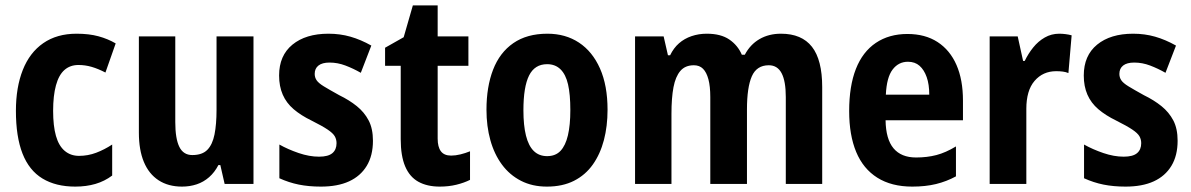

<svg xmlns="http://www.w3.org/2000/svg" viewBox="-20 -682 4417 712"><path d="M259 10Q187 10 137.5 -20Q88 -50 63.5 -112.5Q39 -175 39 -271Q39 -358 64.5 -422.5Q90 -487 140.5 -522Q191 -557 264 -557Q310 -557 345 -547.5Q380 -538 409 -521L371 -413Q344 -427 320 -434Q296 -441 271 -441Q240 -441 219 -422.5Q198 -404 187.5 -365.5Q177 -327 177 -271Q177 -215 187.5 -178Q198 -141 220 -122.5Q242 -104 273 -104Q306 -104 336.5 -115.5Q367 -127 396 -146V-31Q368 -10 334 0Q300 10 259 10Z M920 -547V0H813L797 -70H790Q776 -43 755.5 -25Q735 -7 709.5 1.5Q684 10 655 10Q604 10 568 -13.5Q532 -37 513.5 -81.5Q495 -126 495 -190V-547H630V-229Q630 -168 645 -137.5Q660 -107 693 -107Q730 -107 749 -126.5Q768 -146 775.5 -183.5Q783 -221 783 -275V-547Z M1363 -160Q1363 -105 1340 -67Q1317 -29 1274.5 -9.5Q1232 10 1170 10Q1125 10 1088 2.5Q1051 -5 1016 -21V-146Q1048 -128 1087.5 -114.5Q1127 -101 1163 -101Q1197 -101 1212.5 -114Q1228 -127 1228 -151Q1228 -165 1221.5 -176.5Q1215 -188 1195 -201.5Q1175 -215 1135 -235Q1096 -254 1069 -277Q1042 -300 1028.5 -331Q1015 -362 1015 -402Q1015 -476 1064.5 -516.5Q1114 -557 1198 -557Q1241 -557 1279.5 -546Q1318 -535 1357 -513L1318 -412Q1290 -428 1261 -439Q1232 -450 1202 -450Q1175 -450 1161 -439Q1147 -428 1147 -408Q1147 -395 1154 -384.5Q1161 -374 1180.5 -362Q1200 -350 1238 -329Q1275 -311 1303 -288.5Q1331 -266 1347 -235.5Q1363 -205 1363 -160Z M1653 -105Q1669 -105 1687.5 -109.5Q1706 -114 1723 -121V-15Q1701 -4 1672.5 3Q1644 10 1611 10Q1564 10 1531.5 -8Q1499 -26 1482.5 -65Q1466 -104 1466 -166V-438H1408V-505L1477 -544L1511 -662H1603V-547H1717V-438H1603V-168Q1603 -137 1615 -121Q1627 -105 1653 -105Z M2233 -275Q2233 -214 2219.5 -162.5Q2206 -111 2178.5 -72Q2151 -33 2108.5 -11.5Q2066 10 2008 10Q1954 10 1912 -11.5Q1870 -33 1841.5 -71.5Q1813 -110 1798.5 -162Q1784 -214 1784 -275Q1784 -360 1808.5 -423.5Q1833 -487 1883.5 -522Q1934 -557 2010 -557Q2077 -557 2127 -524Q2177 -491 2205 -428Q2233 -365 2233 -275ZM1921 -273Q1921 -217 1930.5 -179Q1940 -141 1959.5 -122Q1979 -103 2009 -103Q2040 -103 2058.5 -122.5Q2077 -142 2086 -180Q2095 -218 2095 -274Q2095 -332 2086.5 -369Q2078 -406 2058.5 -425Q2039 -444 2009 -444Q1963 -444 1942 -402Q1921 -360 1921 -273Z M2876 -557Q2953 -557 2991 -508.5Q3029 -460 3029 -359V0H2894V-322Q2894 -381 2878.5 -410.5Q2863 -440 2831 -440Q2786 -440 2768 -399Q2750 -358 2750 -276V0H2614V-322Q2614 -362 2607 -388Q2600 -414 2587 -427Q2574 -440 2553 -440Q2521 -440 2503 -419Q2485 -398 2477.5 -358.5Q2470 -319 2470 -260V0H2335V-547H2441L2457 -477H2465Q2478 -504 2498 -521.5Q2518 -539 2544.5 -548Q2571 -557 2601 -557Q2653 -557 2684.5 -535.5Q2716 -514 2731 -479H2742Q2762 -517 2796.5 -537Q2831 -557 2876 -557Z M3345 -556Q3411 -556 3457 -526Q3503 -496 3527 -441Q3551 -386 3551 -309V-236H3264Q3265 -166 3293.5 -132Q3322 -98 3377 -98Q3418 -98 3452.5 -107Q3487 -116 3525 -139V-28Q3490 -9 3451 0.5Q3412 10 3363 10Q3286 10 3233.5 -23Q3181 -56 3155 -118.5Q3129 -181 3129 -270Q3129 -363 3154 -426.5Q3179 -490 3228 -523Q3277 -556 3345 -556ZM3347 -453Q3312 -453 3290 -424Q3268 -395 3265 -331H3426Q3426 -369 3416.5 -396Q3407 -423 3390 -438Q3373 -453 3347 -453Z M3908 -557Q3919 -557 3931 -555.5Q3943 -554 3954 -551L3942 -411Q3933 -415 3921.5 -416.5Q3910 -418 3897 -418Q3872 -418 3852 -409Q3832 -400 3816.5 -382Q3801 -364 3793.5 -338Q3786 -312 3786 -279V0H3650V-547H3754L3774 -456H3780Q3793 -483 3811.5 -506Q3830 -529 3854.5 -543Q3879 -557 3908 -557Z M4347 -160Q4347 -105 4324 -67Q4301 -29 4258.5 -9.5Q4216 10 4154 10Q4109 10 4072 2.5Q4035 -5 4000 -21V-146Q4032 -128 4071.5 -114.5Q4111 -101 4147 -101Q4181 -101 4196.5 -114Q4212 -127 4212 -151Q4212 -165 4205.5 -176.5Q4199 -188 4179 -201.5Q4159 -215 4119 -235Q4080 -254 4053 -277Q4026 -300 4012.5 -331Q3999 -362 3999 -402Q3999 -476 4048.5 -516.5Q4098 -557 4182 -557Q4225 -557 4263.5 -546Q4302 -535 4341 -513L4302 -412Q4274 -428 4245 -439Q4216 -450 4186 -450Q4159 -450 4145 -439Q4131 -428 4131 -408Q4131 -395 4138 -384.5Q4145 -374 4164.5 -362Q4184 -350 4222 -329Q4259 -311 4287 -288.5Q4315 -266 4331 -235.5Q4347 -205 4347 -160Z"/></svg>

Font: Noto Sans Condensed
Style: Regular
Weight: 400
Width: 3
Version: Version 2.013